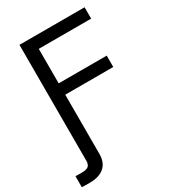

<svg xmlns="http://www.w3.org/2000/svg" viewBox="-249 -840 1032 1158"><g transform="rotate(-30 267.0 -261.5)"><path d="M-27.8 204.1V127.4Q-20 127.9 -5.1 127.9Q9.8 127.9 16.6 127.9Q49.8 127.9 62.7 116.5Q75.7 105 75.7 79.1V-62.5H164.6V83Q164.6 142.6 129.2 173.8Q93.8 205.1 25.4 205.1Q8.8 205.1 -4.6 204.8Q-18.1 204.6 -27.8 204.1ZM75.7 0V-727.5H529.3V-648.4H164.6V-408.2H499V-329.1H164.6V0Z"/></g></svg>

Font: Inter 28pt
Style: Regular
Weight: 400
Designer: Rasmus Andersson
Foundry: rsms
Version: Version 4.001;git-66647c0bb